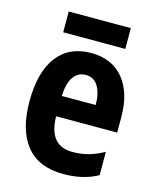

<svg xmlns="http://www.w3.org/2000/svg" viewBox="-109 -789 716 875"><g transform="rotate(15 248.5 -351.0)"><path d="M255 -556Q353 -556 407.5 -490Q462 -424 462 -309V-236H174Q176 -98 287 -98Q327 -98 362 -107.5Q397 -117 435 -138V-28Q367 10 273 10Q156 10 97.5 -63Q39 -136 39 -270Q39 -409 95 -482.5Q151 -556 255 -556ZM257 -453Q221 -453 199.5 -424Q178 -395 175 -332H335Q335 -387 315 -420Q295 -453 257 -453ZM399 -712V-614H106V-712Z"/></g></svg>

Font: Noto Sans Arabic Cond
Style: Bold
Weight: 700
Width: 3
Designer: Monotype Design Team, Nadine Chahine, Nizar Qandah and Khaled Hosny
Foundry: Monotype Imaging Inc.
Version: Version 2.012; ttfautohint (v1.8.4.7-5d5b)